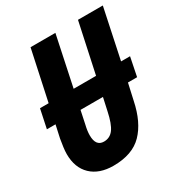

<svg xmlns="http://www.w3.org/2000/svg" viewBox="-171 -834 905 964"><g transform="rotate(-30 282.0 -352.0)"><path d="M209 10Q127 10 80.5 -34.5Q34 -79 34 -158Q34 -175 37 -197.5Q40 -220 44 -243L60 -316H10L33 -425H83L145 -714H289L228 -425H358L420 -714H564L503 -425H555L533 -316H480L459 -222Q436 -110 377.5 -50Q319 10 209 10ZM228 -119Q263 -119 284 -147.5Q305 -176 319 -243L335 -316H205L189 -240Q181 -207 181 -182Q181 -119 228 -119Z"/></g></svg>

Font: Noto Sans ExtraCondensed ExtraBold
Style: Italic
Weight: 800
Width: 2
Italic angle: -12°
Designer: Monotype Design Team
Foundry: Monotype Imaging Inc.
Version: Version 2.013; ttfautohint (v1.8.4.7-5d5b)